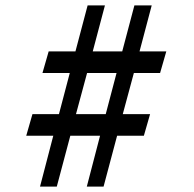

<svg xmlns="http://www.w3.org/2000/svg" viewBox="-20 -690 716 710"><path d="M301 0 350 -188H240L190 0H128L177 -188H77L100 -268H198L238 -420H137L160 -500H259L304 -670H368L323 -500H432L477 -670H541L496 -500H595L572 -420H475L434 -268H535L512 -188H413L363 0ZM261 -268H371L411 -420H302Z"/></svg>

Font: Zen Antique
Style: Regular
Weight: 400
Designer: Yoshimichi Ohira
Foundry: Positype
Version: Version 1.001